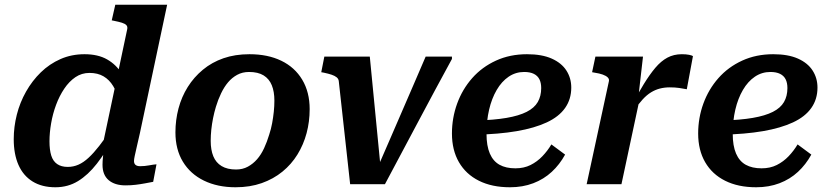

<svg xmlns="http://www.w3.org/2000/svg" viewBox="-20 -778 3502 811"><path d="M214 13Q157 13 117.5 -11.5Q78 -36 58 -81.5Q38 -127 38 -190Q38 -242 51 -293.5Q64 -345 90 -391Q116 -437 152.5 -472.5Q189 -508 235.5 -528.5Q282 -549 337 -549Q394 -549 432.5 -527Q471 -505 494 -467.5Q517 -430 527 -382L483 -353Q474 -388 458 -414.5Q442 -441 417.5 -455.5Q393 -470 358 -470Q325 -470 298.5 -452Q272 -434 251.5 -403.5Q231 -373 217 -335.5Q203 -298 196 -257.5Q189 -217 189 -181Q189 -145 196.5 -121Q204 -97 221.5 -85Q239 -73 266 -73Q290 -73 311.5 -82.5Q333 -92 354.5 -112Q376 -132 399 -161.5Q422 -191 449 -231L463 -200Q426 -134 389 -86.5Q352 -39 309.5 -13Q267 13 214 13ZM510 5Q465 5 439 -17Q413 -39 413 -82Q413 -88 413.5 -98Q414 -108 415.5 -120.5Q417 -133 418 -148L409 -143L517 -653Q520 -665 514 -671.5Q508 -678 495 -682Q482 -686 462 -690L452 -692L467 -758H686L571 -216Q563 -181 557.5 -157Q552 -133 549 -119Q546 -105 546 -98Q546 -87 552.5 -81.5Q559 -76 572 -76Q591 -76 609.5 -79.5Q628 -83 641 -84L627 -10Q611 -7 592.5 -3.5Q574 0 553.5 2.5Q533 5 510 5Z M1117 -209Q1125 -233 1129.5 -257.5Q1134 -282 1136.5 -306Q1139 -330 1139 -353Q1139 -391 1128 -418Q1117 -445 1093.5 -459.5Q1070 -474 1032 -474Q1004 -474 982 -462Q960 -450 943.5 -430.5Q927 -411 914 -384Q901 -357 892 -327Q885 -304 880 -279Q875 -254 872.5 -230Q870 -206 870 -183Q870 -145 881 -118Q892 -91 916 -76.5Q940 -62 977 -62Q1005 -62 1027 -74Q1049 -86 1066 -105.5Q1083 -125 1095.5 -152Q1108 -179 1117 -209ZM721 -219Q721 -271 734 -320Q747 -369 773 -410.5Q799 -452 837 -483.5Q875 -515 924 -532Q973 -549 1034 -549Q1111 -549 1168 -521.5Q1225 -494 1256.5 -441.5Q1288 -389 1288 -317Q1288 -264 1275 -215.5Q1262 -167 1236.5 -125.5Q1211 -84 1173 -53Q1135 -22 1085.5 -4.5Q1036 13 975 13Q899 13 841.5 -15Q784 -43 752.5 -95Q721 -147 721 -219Z M1542 -539H1350L1337 -473L1348 -471Q1367 -467 1380.5 -462.5Q1394 -458 1402 -451.5Q1410 -445 1411 -435L1459 0H1606Q1641 -66 1676.5 -132.5Q1712 -199 1747 -265Q1782 -331 1817.5 -397Q1853 -463 1889 -529V-539H1778Q1753 -480 1727 -420.5Q1701 -361 1675.5 -301.5Q1650 -242 1624 -182.5Q1598 -123 1572 -63L1590 -46Z M2134 13Q2058 13 2003 -14.5Q1948 -42 1918.5 -93Q1889 -144 1889 -214Q1889 -280 1911 -340.5Q1933 -401 1974.5 -448Q2016 -495 2075 -522Q2134 -549 2206 -549Q2269 -549 2310.5 -530.5Q2352 -512 2372.5 -480Q2393 -448 2393 -408Q2393 -359 2367 -322Q2341 -285 2289.5 -261Q2238 -237 2162.5 -224Q2087 -211 1987 -209L1992 -269Q2067 -271 2119.5 -280Q2172 -289 2204.5 -305.5Q2237 -322 2251.5 -347Q2266 -372 2266 -406Q2266 -428 2258.5 -443Q2251 -458 2235 -466Q2219 -474 2194 -474Q2158 -474 2128.5 -454Q2099 -434 2078 -398Q2057 -362 2046 -315Q2035 -268 2035 -213Q2035 -162 2049 -129.5Q2063 -97 2090 -82Q2117 -67 2157 -67Q2193 -67 2221 -81Q2249 -95 2271 -118Q2293 -141 2309 -168L2367 -125Q2344 -83 2310.5 -52Q2277 -21 2232.5 -4Q2188 13 2134 13Z M2458 0H2605L2684 -370L2677 -373L2696 -539H2495L2481 -473L2492 -471Q2512 -468 2526 -463Q2540 -458 2547 -451Q2554 -444 2552 -435ZM2907 -541Q2903 -544 2890.5 -546.5Q2878 -549 2860 -549Q2826 -549 2799 -534.5Q2772 -520 2748 -491.5Q2724 -463 2699.5 -423Q2675 -383 2647 -331L2658 -311Q2677 -339 2694.5 -358Q2712 -377 2730 -388Q2748 -399 2767.5 -404Q2787 -409 2809 -409Q2831 -409 2848.5 -406.5Q2866 -404 2881 -401Z M3174 13Q3098 13 3043 -14.5Q2988 -42 2958.5 -93Q2929 -144 2929 -214Q2929 -280 2951 -340.5Q2973 -401 3014.5 -448Q3056 -495 3115 -522Q3174 -549 3246 -549Q3309 -549 3350.5 -530.5Q3392 -512 3412.5 -480Q3433 -448 3433 -408Q3433 -359 3407 -322Q3381 -285 3329.5 -261Q3278 -237 3202.5 -224Q3127 -211 3027 -209L3032 -269Q3107 -271 3159.5 -280Q3212 -289 3244.5 -305.5Q3277 -322 3291.5 -347Q3306 -372 3306 -406Q3306 -428 3298.5 -443Q3291 -458 3275 -466Q3259 -474 3234 -474Q3198 -474 3168.5 -454Q3139 -434 3118 -398Q3097 -362 3086 -315Q3075 -268 3075 -213Q3075 -162 3089 -129.5Q3103 -97 3130 -82Q3157 -67 3197 -67Q3233 -67 3261 -81Q3289 -95 3311 -118Q3333 -141 3349 -168L3407 -125Q3384 -83 3350.5 -52Q3317 -21 3272.5 -4Q3228 13 3174 13Z"/></svg>

Font: Roboto Serif SemiBold
Style: Italic
Weight: 600
Italic angle: -10°
Version: Version 1.007